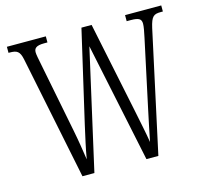

<svg xmlns="http://www.w3.org/2000/svg" viewBox="-103 -831 1013 948"><g transform="rotate(-15 403.5 -357.0)"><path d="M76 -632 205 0H266L404 -611L532 0H593L727 -618C740 -675 752 -683 789 -683H799V-714H614V-683H635C677 -683 689 -674 689 -650C689 -636 684 -609 678 -582L603 -232C590 -172 580 -121 571 -77C563 -127 552 -177 539 -242L442 -710H390L282 -243C268 -180 256 -129 247 -75C239 -128 233 -169 221 -230L150 -590C145 -616 140 -638 140 -651C140 -671 151 -683 192 -683H209V-714H10V-683H16C53 -683 67 -675 76 -632Z"/></g></svg>

Font: Noto Serif Thai ExtraCondensed Light
Style: Regular
Weight: 300
Width: 2
Designer: Monotype Design Team
Foundry: Monotype Imaging Inc.
Version: Version 2.002